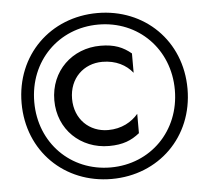

<svg xmlns="http://www.w3.org/2000/svg" viewBox="-52 -765 903 830"><g transform="rotate(-5 400.0 -350.0)"><path d="M40 -350C40 -141 196 10 400 10C604 10 760 -141 760 -350C760 -559 604 -710 400 -710C196 -710 40 -559 40 -350ZM95 -350C95 -528 227 -660 400 -660C573 -660 705 -528 705 -350C705 -172 573 -40 400 -40C227 -40 95 -172 95 -350ZM259 -350C259 -439 322 -498 403 -498C462 -498 506 -474 534 -439V-523C499 -552 462 -568 401 -568C278 -568 182 -477 182 -350C182 -223 278 -133 401 -133C462 -133 499 -149 534 -177V-261C506 -228 462 -202 403 -202C322 -202 259 -261 259 -350Z"/></g></svg>

Font: Jost Medium
Style: Regular
Weight: 500
Version: Version 3.710